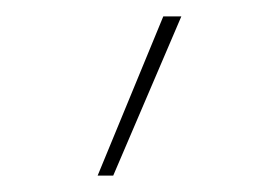

<svg xmlns="http://www.w3.org/2000/svg" viewBox="-20 -810 340 234"><path d="M99 -596 179 -790H201L118 -596Z"/></svg>

Font: Georama ExtraCondensed Thin
Style: Regular
Weight: 100
Width: 2
Designer: Jean-Baptiste Levee
Foundry: Production Type
Version: Version 1.001